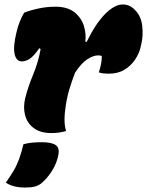

<svg xmlns="http://www.w3.org/2000/svg" viewBox="-20 -587 659 860"><path d="M88 -530Q115 -541 152.5 -549Q190 -557 228 -557Q282 -557 313 -532.5Q344 -508 355.5 -471.5Q367 -435 362 -401L368 -399Q408 -481 450.5 -524Q493 -567 530 -567Q561 -567 584 -543Q612 -515 617 -471.5Q622 -428 613 -390L609 -373Q603 -347 585 -320Q567 -293 538 -275Q509 -257 467 -257Q454 -257 444.5 -258Q435 -259 424 -262V-268Q430 -285 433 -302.5Q436 -320 436 -336Q430 -339 420 -339Q398 -339 371 -321.5Q344 -304 316 -261Q303 -227 292 -191.5Q281 -156 275 -117Q269 -79 269 -51Q269 -23 276 0Q245 9 210 9Q161 9 131.5 -13Q102 -35 92.5 -70.5Q83 -106 93 -148Q106 -199 128.5 -253Q151 -307 162 -367L156 -371Q131 -335 113 -323.5Q95 -312 78 -312Q53 -312 45.5 -344.5Q38 -377 54 -443Q60 -469 68.5 -490Q77 -511 88 -530ZM85 59Q104 54 123 52Q142 50 167 50Q211 50 229 62.5Q247 75 242 104Q235 144 212.5 179Q190 214 164 235Q151 245 134.5 249Q118 253 92 253Q39 253 6 231Q26 203 40.5 178.5Q55 154 65.5 125.5Q76 97 85 59Z"/></svg>

Font: Recursive Mn Csl St Blk
Style: Italic
Weight: 900
Italic angle: -15°
Monospace: yes
Version: Version 1.079;hotconv 1.0.112;makeotfexe 2.5.65598; ttfautoh